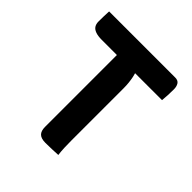

<svg xmlns="http://www.w3.org/2000/svg" viewBox="-189 -837 978 978"><g transform="rotate(45 300.0 -348.5)"><path d="M43 -700H519Q540 -700 548.5 -686.5Q557 -673 557 -653Q557 -630 556 -611Q555 -592 553 -571H120Q91 -571 73.5 -577.5Q56 -584 48.5 -596Q41 -608 41 -625Q41 -646 41.5 -663Q42 -680 43 -700ZM377 0Q355 1 333 2Q311 3 287 3Q256 3 242 -10.5Q228 -24 228 -53Q228 -125 228 -194Q228 -263 228 -331.5Q228 -400 228 -469.5Q228 -539 228 -610H365L355 -582Q361 -567 364.5 -550Q368 -533 370 -514.5Q372 -496 372 -476Q372 -413 372 -351.5Q372 -290 372 -227Q372 -164 372 -98Q372 -73 373 -47.5Q374 -22 377 0Z"/></g></svg>

Font: Rec Mono Semicasual
Style: Bold
Weight: 700
Version: Version 1.085; ttfautohint (v1.8.4.7-5d5b)